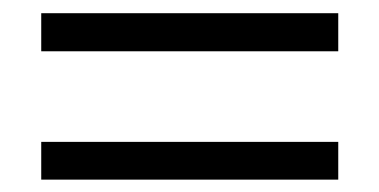

<svg xmlns="http://www.w3.org/2000/svg" viewBox="-20 -437 589 298"><path d="M44 -357.4V-416.5H505V-357.4ZM44 -158.2V-216.8H505V-158.2Z"/></svg>

Font: Nunito Sans 12pt ExtraLight SemiCondensed
Style: Regular
Weight: 200
Width: 4
Version: Version 3.101;gftools[0.9.27]